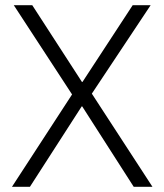

<svg xmlns="http://www.w3.org/2000/svg" viewBox="-20 -718 632 738"><path d="M26 0H95L294 -309H296L494 0H566L333 -358L559 -698H490L297 -403H295L104 -698H33L257 -355Z"/></svg>

Font: IBM Plex Thai Looped Light
Style: Regular
Weight: 300
Designer: Mike Abbink, Paul van der Laan, Pieter van Rosmalen, Ben Mitchell, Mark Frömberg
Foundry: Bold Monday
Version: Version 1.0